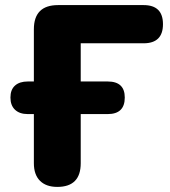

<svg xmlns="http://www.w3.org/2000/svg" viewBox="-20 -725 668 754"><path d="M205 9Q161 9 137 -15Q113 -39 113 -84V-277H89Q57 -277 39 -294Q21 -311 21 -342Q21 -373 39 -389Q57 -405 89 -405H113V-610Q113 -705 208 -705H544Q620 -705 620 -630Q620 -555 544 -555H297V-405H403Q470 -405 470 -342Q470 -277 403 -277H297V-84Q297 9 205 9Z"/></svg>

Font: Chiron GoRound TC H
Style: Regular
Weight: 900
Designer: Ryoko NISHIZUKA 西塚涼子 (kana, bopomofo & ideographs); Paul D. Hunt (Latin, Greek & Cyrillic); Sandoll Communications 산돌커뮤니
Foundry: Adobe
Version: Version 1.000;hotconv 1.1.1;makeotfexe 2.6.0